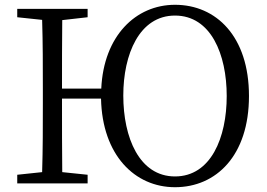

<svg xmlns="http://www.w3.org/2000/svg" viewBox="-20 -766 1115 802"><path d="M711 -29C562 -29 495 -191 495 -367C495 -539 562 -701 711 -701C861 -701 927 -539 927 -365C927 -191 861 -29 711 -29ZM239 -396C239 -494 239 -589 240 -682L346 -694V-729H52V-694L156 -683C159 -587 159 -489 159 -392V-337C159 -239 159 -142 156 -47L52 -36V0H346V-36L240 -47C239 -141 239 -238 239 -354H402C407 -118 543 16 711 16C883 16 1020 -116 1020 -365C1020 -614 883 -746 711 -746C547 -746 413 -616 403 -396Z"/></svg>

Font: Source Han Serif
Style: Regular
Weight: 400
Designer: Ryoko NISHIZUKA 西塚涼子 (kana & ideographs); Frank Grießhammer (Latin, Greek & Cyrillic); Wenlong ZHANG 张文龙 (bopomofo); San
Foundry: Adobe Systems Incorporated
Version: Version 1.001;PS 1.001;hotconv 16.6.54;makeotf.lib2.5.65590